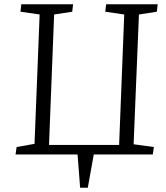

<svg xmlns="http://www.w3.org/2000/svg" viewBox="-20 -725 781 901"><path d="M356 156 344 0H53L58 -35L142 -50L166 -657L76 -670L80 -705H323L319 -670L234 -657L210 -45H539L563 -657L474 -670L478 -705H720L716 -670L632 -657L607 -48L702 -35L697 0H420L392 156Z"/></svg>

Font: Literata 24pt Light
Style: Italic
Weight: 300
Italic angle: -2°
Designer: Latin by Veronika Burian and Jose Scaglione. Greek by Irene Vlachou. Cyrillic by Vera Evstafieva
Foundry: TypeTogether
Version: Version 3.103;gftools[0.9.29]